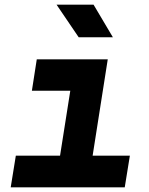

<svg xmlns="http://www.w3.org/2000/svg" viewBox="-20 -805 640 825"><path d="M26 0 48 -136H238L282 -415H117L138 -550H443L378 -136H538L516 0ZM318 -645 223 -785H382L465 -645Z"/></svg>

Font: JetBrains Mono NL ExtraBold
Style: Italic
Weight: 800
Italic angle: -9°
Monospace: yes
Designer: Philipp Nurullin, Konstantin Bulenkov
Foundry: JetBrains
Version: Version 2.305; ttfautohint (v1.8.4.7-5d5b)